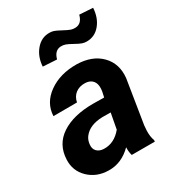

<svg xmlns="http://www.w3.org/2000/svg" viewBox="-182 -858 889 974"><g transform="rotate(-30 262.5 -370.5)"><path d="M307.1 0Q300.8 -20 301.8 -47.9Q242.2 11.7 167 9.8Q97.7 8.8 52 -35.4Q6.3 -79.6 9.3 -144.5Q12.7 -231 81.8 -277.1Q150.9 -323.2 267.1 -323.2L331.5 -322.3L338.4 -354Q341.3 -370.1 339.8 -384.8Q337.4 -407.7 322.5 -420.7Q307.6 -433.6 283.2 -434.1Q251 -435.1 228.5 -418.2Q206.1 -401.4 199.7 -369.6L61.5 -369.1Q64.9 -444.8 131.1 -491.9Q197.3 -539.1 294.4 -538.1Q384.3 -536.1 435.1 -484.6Q485.8 -433.1 477.5 -352.1L437 -99.1L434.6 -67.9Q433.6 -33.2 442.9 -9.3L442.4 0ZM201.2 -97.2Q260.7 -95.2 305.2 -148.9L322.3 -240.2L274.4 -240.7Q198.2 -238.8 164.6 -194.3Q152.3 -178.2 149.4 -154.8Q145.5 -128.4 160.4 -113Q175.3 -97.7 201.2 -97.2ZM510.7 -744.6Q507.3 -687 476.3 -649.7Q445.3 -612.3 397.9 -612.3Q384.3 -612.3 371.8 -616.5Q359.4 -620.6 334.5 -634.5Q309.6 -648.4 297.1 -652.8Q284.7 -657.2 270.5 -656.7Q233.4 -655.3 221.2 -608.9L140.1 -613.8Q143.6 -670.4 176 -708.5Q208.5 -746.6 255.4 -745.6Q268.1 -745.6 279.5 -741.9Q291 -738.3 318.1 -723.6Q345.2 -709 357.2 -705.1Q369.1 -701.2 382.8 -701.7Q420.4 -703.1 432.1 -749.5Z"/></g></svg>

Font: RobotoInd
Style: Bold Italic
Weight: 700
Italic angle: -12°
Designer: Google
Version: Version 2.001150; 2014